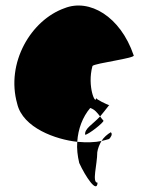

<svg xmlns="http://www.w3.org/2000/svg" viewBox="-20 -564 546 681"><path d="M41 -196C61 -110 179 -69 254 -61C257 -107 273 -149 300 -181C316 -176 325 -164 335 -151C344 -162 355 -175 367 -191C360 -193 319 -212 321 -217C320 -188 288 -257 308 -330C316 -340 465 -358 454 -368C407 -506 297 -570 209 -535C90 -493 0 -341 41 -196ZM254 -61C252 -37 255 -11 261 14C283 62 324 124 326 84C305 84 325 20 325 -24C327 -38 333 -52 340 -64C318 -59 287 -58 254 -61ZM282 -86C293 -86 349 -130 347 -136C342 -141 339 -146 335 -151C308 -122 279 -108 282 -86ZM321 -217C321 -217 321 -218 321 -218C321 -218 321 -217 321 -217ZM340 -64C348 -66 358 -68 367 -71C372 -76 381 -88 373 -95C361 -88 348 -77 340 -64ZM368 -192 367 -191C368 -191 369 -191 368 -190Z"/></svg>

Font: Ampere
Style: SuCnd
Weight: 400
Version: Version 1